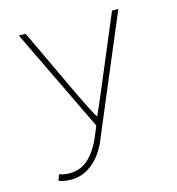

<svg xmlns="http://www.w3.org/2000/svg" viewBox="-105 -568 810 880"><g transform="rotate(-15 300.0 -128.0)"><path d="M122 222Q109 222 93 219Q77 216 67 212L77 184Q86 187 99 189.5Q112 192 125 192Q183 192 221 153Q259 114 282 56L300 12L64 -478H96L244 -164Q258 -134 276 -98Q294 -62 312 -30H316Q331 -62 346 -98Q361 -134 374 -164L506 -478H536L306 68Q293 105 268.5 140.5Q244 176 207.5 199Q171 222 122 222Z"/></g></svg>

Font: Source Code Pro ExtraLight
Style: Regular
Weight: 200
Monospace: yes
Designer: Paul D. Hunt, Teo Tuominen
Foundry: Adobe
Version: Version 1.026;hotconv 1.1.0;makeotfexe 2.6.0